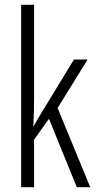

<svg xmlns="http://www.w3.org/2000/svg" viewBox="-20 -780 402 800"><path d="M122 -372V-760H68V0H122V-198L184 -285L300 0H356L220 -330L345 -532H288L154 -312C142 -293 133 -277 121 -255H119C121 -295 122 -330 122 -372Z"/></svg>

Font: Noto Sans Arabic UI XCn Lt
Style: Regular
Weight: 300
Width: 2
Designer: Monotype Design Team, Nadine Chahine and Nizar Qandah
Foundry: Monotype Imaging Inc.
Version: Version 2.010